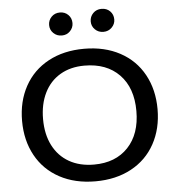

<svg xmlns="http://www.w3.org/2000/svg" viewBox="-60 -973 954 1039"><g transform="rotate(-5 416.5 -453.5)"><path d="M49 -350Q49 -456 94 -538Q139 -620 222.5 -665Q306 -710 417 -710Q528 -710 611.5 -665Q695 -620 740 -538Q785 -456 785 -350Q785 -244 740 -162Q695 -80 611.5 -35Q528 10 417 10Q306 10 222.5 -35Q139 -80 94 -162Q49 -244 49 -350ZM670 -350Q670 -476 600.5 -547.5Q531 -619 411 -619Q335 -619 279 -586Q223 -553 193 -492Q163 -431 163 -350Q163 -267 194 -206.5Q225 -146 282 -113.5Q339 -81 417 -81Q534 -81 602 -153Q670 -225 670 -350ZM240 -854Q240 -880 258 -898.5Q276 -917 304 -917Q331 -917 349 -899Q367 -881 367 -854Q367 -829 349 -810.5Q331 -792 304 -792Q277 -792 258.5 -810Q240 -828 240 -854ZM466 -854Q466 -880 484 -898.5Q502 -917 530 -917Q558 -917 576 -899Q594 -881 594 -854Q594 -829 575.5 -810.5Q557 -792 530 -792Q503 -792 484.5 -810Q466 -828 466 -854Z"/></g></svg>

Font: Kodchasan SemiBold
Style: Regular
Weight: 600
Version: Version 1.000; ttfautohint (v1.6)